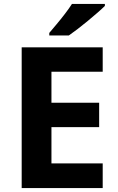

<svg xmlns="http://www.w3.org/2000/svg" viewBox="-20 -954 600 974"><path d="M501 0H90V-714H501V-590H241V-433H483V-309H241V-125H501ZM512 -924Q498 -910 475 -890Q452 -870 425.5 -848Q399 -826 373.5 -806.5Q348 -787 329 -774H230V-787Q246 -806 267.5 -831.5Q289 -857 310 -884.5Q331 -912 345 -934H512Z"/></svg>

Font: RS Noto Sans
Style: Bold
Weight: 700
Designer: Monotype Design Team
Foundry: Monotype Imaging Inc.
Version: Version 3.10